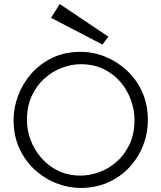

<svg xmlns="http://www.w3.org/2000/svg" viewBox="-20 -922 793 948"><path d="M378 6Q319 6 260 -16.5Q201 -39 153 -82.5Q105 -126 76 -188.5Q47 -251 47 -330Q47 -389 69 -448.5Q91 -508 133.5 -557Q176 -606 237.5 -636Q299 -666 378 -666Q441 -666 500 -642Q559 -618 606.5 -574Q654 -530 682 -468Q710 -406 710 -330Q710 -263 686 -202.5Q662 -142 618 -95Q574 -48 513 -21Q452 6 378 6ZM378 -55Q422 -55 468.5 -71.5Q515 -88 554.5 -122Q594 -156 619 -208Q644 -260 644 -330Q644 -379 626.5 -428Q609 -477 575 -517Q541 -557 491.5 -581Q442 -605 378 -605Q332 -605 285 -587Q238 -569 199 -534Q160 -499 136.5 -447.5Q113 -396 113 -330Q113 -280 131 -231.5Q149 -183 183.5 -143Q218 -103 267 -79Q316 -55 378 -55ZM486 -702 232 -834 275 -902 515 -741Z"/></svg>

Font: Lil Grotesk
Style: Regular
Weight: 400
Designer: Bastien Sozeau
Foundry: NBR — Bastien Sozeau
Version: Version 4.002; ttfautohint (v1.8.4.7-5d5b)